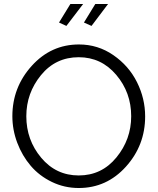

<svg xmlns="http://www.w3.org/2000/svg" viewBox="-20 -938 791 963"><path d="M313 -808 276 -825 333 -918H397ZM439 -808 401 -825 458 -918H522ZM42 -355Q42 -500 139 -607.5Q236 -715 376 -715Q471 -715 548.5 -661.5Q626 -608 667 -526Q708 -444 708 -354Q708 -209 611.5 -102Q515 5 375 5Q303 5 240 -25.5Q177 -56 134 -106.5Q91 -157 66.5 -222Q42 -287 42 -355ZM375 -58Q490 -58 564 -148.5Q638 -239 638 -355Q638 -474 563 -562.5Q488 -651 375 -651Q259 -651 185.5 -561Q112 -471 112 -355Q112 -236 186.5 -147Q261 -58 375 -58Z"/></svg>

Font: Raleway-v4020
Style: Regular
Weight: 400
Designer: Matt McInerney, Pablo Impallari, Rodrigo Fuenzalida
Foundry: Matt McInerney, Pablo Impallari, Rodrigo Fuenzalida
Version: Version 4.020;PS 004.020;hotconv 1.0.88;makeotf.lib2.5.64775